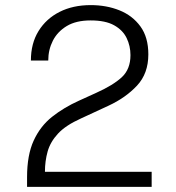

<svg xmlns="http://www.w3.org/2000/svg" viewBox="-20 -732 690 752"><path d="M86 0V-38Q86 -125 112 -181.5Q138 -238 184 -274.5Q230 -311 290 -338L356 -368Q423 -398 457 -429.5Q491 -461 491 -516Q491 -552 476 -583Q461 -614 427 -633Q393 -652 335 -652Q278 -652 241.5 -630Q205 -608 187 -572.5Q169 -537 169 -495H101Q101 -562 131 -610.5Q161 -659 213.5 -685.5Q266 -712 335 -712Q397 -712 448 -691.5Q499 -671 530 -628.5Q561 -586 561 -519Q561 -444 516.5 -396.5Q472 -349 405 -318L297 -268Q237 -241 207 -208.5Q177 -176 166.5 -138.5Q156 -101 156 -59H574V0Z"/></svg>

Font: Host Grotesk Light
Style: Regular
Weight: 300
Designer: Doukan Karapınar
Foundry: Element Type
Version: Version 1.003